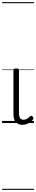

<svg xmlns="http://www.w3.org/2000/svg" viewBox="-20 -1161 340 1812"><path d="M192 17Q151 17 129 -8Q107 -33 107 -82V-496Q107 -506 113 -510.5Q119 -515 132 -515Q146 -515 152.5 -510.5Q159 -506 159 -496V-94Q159 -63 169 -47Q179 -31 202 -31Q213 -31 223 -34.5Q233 -38 243 -45Q253 -52 263 -62Q268 -68 275 -67.5Q282 -67 288 -60Q294 -54 295 -47.5Q296 -41 292 -34Q281 -19 264.5 -7.5Q248 4 229.5 10.5Q211 17 192 17ZM0 621H300V631H0ZM0 -20H300V0H0ZM0 -505H300V-500H0ZM0 -1141H300V-1131H0Z"/></svg>

Font: Playwrite BR Guides
Style: Regular
Weight: 400
Designer: Veronika Burian, José Scaglione
Foundry: TypeTogether
Version: Version 1.003